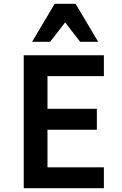

<svg xmlns="http://www.w3.org/2000/svg" viewBox="-20 -991 640 1011"><path d="M105 0H527V-110H230V-308H490V-418H230V-590H527V-700H105ZM149 -771H244L323 -873L402 -771H497L378 -971H268Z"/></svg>

Font: CommitMonoV143 ExtLt
Style: Regular
Weight: 200
Monospace: yes
Designer: Eigil Nikolajsen
Foundry: Eigil Nikolajsen
Version: Version 1.143